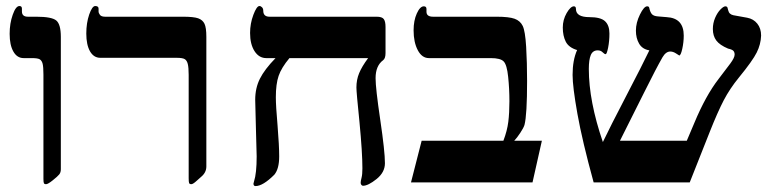

<svg xmlns="http://www.w3.org/2000/svg" viewBox="-20 -609 2569 641"><path d="M183.1 -43.9Q183.1 -33.2 177.7 -26.6Q172.4 -20 156.2 -7.1Q140.1 5.9 133.8 5.9Q127.9 5.9 126.5 2.4Q125 -1 125 -12.2V-359.9Q125 -385.7 122.3 -396.2Q119.6 -406.7 112.8 -410.9Q106 -415 86.9 -415H59.1Q37.1 -415 24.7 -436.8Q12.2 -458.5 12.2 -496.1Q12.2 -530.8 22.5 -559.8Q32.7 -588.9 44.9 -588.9Q53.2 -588.9 53.2 -580.1V-570.8Q53.2 -553.2 73.2 -553.2H101.1Q152.8 -553.2 168 -540.5Q183.1 -527.8 183.1 -485.8Z M314.9 -416Q293 -416 280.5 -437.7Q268.1 -459.5 268.1 -497.1Q268.1 -532.2 277.8 -560.5Q287.6 -588.9 297.9 -588.9Q309.1 -588.9 309.1 -580.1V-570.8Q309.1 -565.4 313.7 -559.3Q318.4 -553.2 331.1 -553.2H590.8Q626.5 -553.2 641.6 -547.9Q656.7 -542.5 662.8 -529.5Q668.9 -516.6 668.9 -485.8V-53.2Q668.9 -32.7 650.9 -18.1L637.2 -5.9Q624.5 5.9 618.7 5.9Q612.8 5.9 611.3 2Q609.9 -2 609.9 -14.2V-358.9Q609.9 -383.8 606.9 -395.5Q604 -407.2 596.7 -411.6Q589.4 -416 569.8 -416Z M946.3 -415Q919.4 -382.8 910.2 -355.7Q900.9 -328.6 900.9 -284.2Q900.9 -255.4 906.7 -189Q912.1 -122.1 912.1 -86.9Q912.1 -45.4 896 -25.9Q857.9 12.2 833 12.2Q826.2 12.2 826.2 3.9L828.1 -3.4Q836.9 -30.3 836.9 -86.9L834.5 -176.8L832 -275.9Q832 -314.9 847.7 -346.2Q863.3 -377.4 899.9 -415H869.1Q844.7 -415 829.8 -438.2Q814.9 -461.4 814.9 -499Q814.9 -530.3 825.9 -559.6Q836.9 -588.9 846.2 -588.9Q850.6 -588.9 854.7 -584.7Q858.9 -580.6 858.9 -573.2Q858.9 -553.2 879.9 -553.2H1237.3Q1255.4 -553.2 1261.2 -545.4Q1267.1 -537.6 1267.1 -519V-432.1Q1267.1 -414.1 1259.3 -408.2Q1233.9 -389.6 1233.9 -348.1Q1233.9 -314.5 1249.5 -209Q1265.1 -103.5 1265.1 -64Q1265.1 -33.7 1237.1 -11.2Q1209 11.2 1191.9 11.2Q1189 11.2 1186.5 8.3Q1184.1 5.4 1184.1 1Q1184.1 -4.4 1187 -15.4Q1189.9 -26.4 1189.9 -46.9Q1189.9 -99.6 1180.2 -200.7Q1169.9 -301.3 1169.9 -316.9Q1169.9 -342.8 1179 -364.7Q1188 -386.7 1209 -415Z M1757.8 0H1352.1L1387.7 -139.2H1660.6Q1673.3 -172.4 1677 -202.4Q1680.7 -232.4 1680.7 -271Q1680.7 -312.5 1676.5 -352.5Q1672.4 -392.6 1661.6 -403.8Q1650.9 -415 1618.7 -415H1412.1Q1388.7 -415 1374.8 -441.4Q1360.8 -467.8 1360.8 -507.8Q1360.8 -540.5 1371.6 -564.2Q1382.3 -587.9 1395 -587.9Q1403.8 -587.9 1403.8 -579.1V-569.8Q1403.8 -553.2 1425.8 -553.2H1637.7Q1679.2 -553.2 1698 -546.4Q1716.8 -539.6 1725.1 -522.5Q1733.4 -505.4 1736.6 -452.9Q1739.7 -400.4 1739.7 -338.9Q1739.7 -225.1 1731 -191.9Q1728 -182.1 1717 -165.5Q1706.1 -148.9 1696.8 -139.2H1789.1Z M2521 -490.2Q2520 -460.9 2506.3 -433.6Q2492.7 -406.2 2446.8 -350.1Q2416.5 -313 2396.2 -274.2Q2376 -235.4 2349.6 -168.9L2282.7 0H1961.9Q1923.8 -138.7 1907.7 -229.2Q1891.6 -319.8 1891.6 -358.9Q1891.6 -408.2 1906.7 -441.9Q1878.9 -450.2 1868.9 -469.7Q1858.9 -489.3 1858.9 -517.1Q1858.9 -543 1871.8 -565.4Q1884.8 -587.9 1896 -587.9Q1902.8 -587.9 1902.8 -579.1Q1902.8 -551.8 1947.8 -551.8Q1985.4 -551.8 2000 -538.1Q2014.6 -524.4 2014.6 -497.1Q2014.6 -472.2 2010.3 -450.2Q2005.9 -428.2 2002 -428.2Q1998 -428.2 1991.7 -434.6Q1985.4 -440.9 1975.6 -440.9Q1959 -440.9 1952.4 -425.3Q1945.8 -409.7 1945.8 -378.9Q1945.8 -271.5 1992.7 -134.8Q2017.6 -187 2068.8 -285.2Q2126 -395 2147.9 -440.9Q2124.5 -444.8 2113.8 -463.1Q2103 -481.4 2103 -506.8Q2103 -533.2 2116.5 -560.5Q2129.9 -587.9 2140.6 -587.9Q2146.5 -587.9 2147.5 -583Q2150.4 -568.8 2156.2 -562Q2162.1 -555.2 2176.8 -554.2L2205.6 -551.8Q2262.7 -548.8 2262.7 -490.2Q2262.7 -468.3 2257.8 -446Q2252.9 -423.8 2247.6 -423.8L2236.8 -430.7Q2227.1 -437 2217.8 -437Q2203.1 -437 2191.9 -418Q2180.2 -397.5 2166.3 -370.8Q2152.3 -344.2 2049.8 -139.2H2272.9L2297.9 -198.2Q2335.9 -289.6 2378.9 -345.2Q2403.8 -377.4 2418.2 -397Q2432.6 -416.5 2432.6 -426.8Q2432.6 -434.6 2428.5 -439.2Q2424.3 -443.8 2410.6 -446.8Q2382.8 -458.5 2371.3 -473.9Q2359.9 -489.3 2359.9 -512.2Q2359.9 -531.7 2367.4 -549.3Q2375 -566.9 2385.3 -577.4Q2395.5 -587.9 2401.9 -587.9Q2407.7 -587.4 2408.7 -583.5L2411.1 -574.7Q2414.1 -561 2428.7 -558.1L2474.6 -549.8Q2495.6 -545.9 2508.3 -530Q2521 -514.2 2521 -490.2Z"/></svg>

Font: Tinos
Style: Bold
Weight: 700
Designer: Steve Matteson
Foundry: Monotype Imaging Inc.
Version: Version 1.23